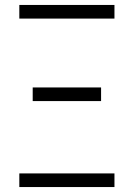

<svg xmlns="http://www.w3.org/2000/svg" viewBox="-20 -755 540 775"><path d="M58 -680V-735H442V-680ZM388 -347H112V-402H388ZM58 0V-55H442V0Z"/></svg>

Font: Iosevka Fixed Light
Style: Regular
Weight: 300
Monospace: yes
Designer: Belleve Invis
Foundry: Belleve Invis
Version: Version 32.3.0